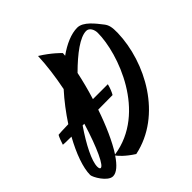

<svg xmlns="http://www.w3.org/2000/svg" viewBox="-267 -949 1202 1202"><g transform="rotate(-45 334.5 -347.5)"><path d="M688 -627C656 -668 607 -734 554 -734C500 -734 438 -707 376 -663L378 -685C378 -685 330 -736 255 -782C252 -702 240 -612 222 -522C173 -468 127 -407 87 -346C38 -345 1 -343 -3 -342C-10 -331 -24 -294 -28 -279C-25 -278 4 -277 46 -277C-7 -181 -41 -89 -41 -24C-41 -5 8 83 55 83C87 83 122 51 156 0C165 13 196 49 256 87C541 27 703 -278 710 -531C711 -582 705 -605 688 -627ZM439 -348H307C327 -412 343 -475 355 -532C441 -618 524 -680 579 -680C607 -680 622 -648 622 -620C622 -439 485 -53 160 -5C204 -73 248 -172 284 -278L412 -279C420 -291 434 -325 439 -348ZM34 -9C30 -11 27 -18 27 -30C27 -80 75 -175 145 -277H160C111 -116 57 2 34 -9Z"/></g></svg>

Font: Yesteryear
Style: Regular
Weight: 400
Designer: Astigmatic (AOETI)
Foundry: Astigmatic (AOETI)
Version: Version 1.000